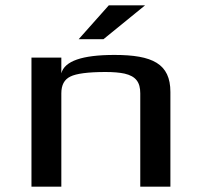

<svg xmlns="http://www.w3.org/2000/svg" viewBox="-20 -700 756 720"><path d="M409 -494C288 -494 222 -471 210 -425V-484H98V0H210V-350C210 -381 221 -402 244 -413C266 -424 310 -430 376 -430C405 -430 428 -428 447 -424C490 -414 506 -391 506 -350V0H619V-355C619 -461 552 -494 409 -494ZM524 -680H388L275 -553H368Z"/></svg>

Font: Gamestation Extended
Style: Regular
Weight: 400
Width: 7
Designer: Jonas Hecksher
Foundry: Jonas Hecksher, Playtypeª, e-types AS
Version: Version 1.003